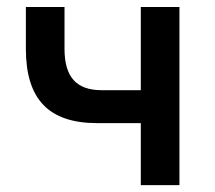

<svg xmlns="http://www.w3.org/2000/svg" viewBox="-20 -538 626 558"><path d="M261.7 -180.2Q156.7 -180.2 106 -233.2Q55.2 -286.1 55.2 -395.5V-517.6H167.5V-395.5Q167.5 -335 193.8 -305.4Q220.2 -275.9 274.9 -275.9H417.5V-180.2ZM389.2 0V-517.6H501.5V0Z"/></svg>

Font: Cascadia Code Medium
Style: Regular
Weight: 500
Monospace: yes
Designer: Aaron Bell
Foundry: Saja Typeworks
Version: Version 2407.024